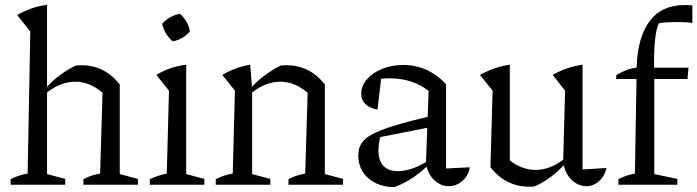

<svg xmlns="http://www.w3.org/2000/svg" viewBox="-20 -762 2876 792"><path d="M24 0V-23Q38 -30 54 -36Q70 -42 94 -46L105 -632L51 -700Q79 -716 109.5 -727Q140 -738 174 -742V-44L249 -24V0ZM324 0V-23Q337 -30 353.5 -36Q370 -42 393 -46L403 -379L474 -414V-44L549 -24V0ZM168 -376 167 -396Q195 -428 226.5 -451.5Q258 -475 293 -492Q299 -492 305 -492.5Q311 -493 316 -493Q362 -493 401.5 -474Q441 -455 474 -414L403 -379Q351 -425 290 -425Q229 -425 168 -376Z M598 0V-23Q613 -30 630.5 -36Q648 -42 668 -46L677 -388L625 -453Q653 -470 683.5 -480.5Q714 -491 748 -495V-44L823 -24V0ZM723 -705Q738 -691 749.5 -671.5Q761 -652 763 -632Q751 -617 731 -605.5Q711 -594 692 -592Q676 -605 664.5 -624.5Q653 -644 649 -664Q663 -680 682.5 -691Q702 -702 723 -705Z M870 0V-23Q884 -30 900 -36Q916 -42 940 -46L949 -388L897 -453Q951 -485 1012 -495L1020 -396V-44L1095 -24V0ZM1170 0V-23Q1183 -30 1199.5 -36Q1216 -42 1239 -46L1249 -379L1320 -414V-44L1395 -24V0ZM1014 -376 1012 -396Q1041 -428 1072.5 -451.5Q1104 -475 1139 -492Q1145 -492 1151 -492.5Q1157 -493 1162 -493Q1208 -493 1247.5 -474Q1287 -455 1320 -414L1249 -379Q1196 -425 1136 -425Q1075 -425 1014 -376Z M1830 6Q1800 6 1773.5 -17Q1747 -40 1737 -85L1748 -387Q1682 -439 1586 -439Q1567 -439 1548 -436.5Q1529 -434 1512 -430L1554 -452L1537 -310Q1504 -316 1487 -333Q1470 -350 1470 -375Q1470 -408 1493.5 -435Q1517 -462 1556.5 -478Q1596 -494 1643 -494Q1696 -494 1741 -473Q1786 -452 1820 -414V-67L1918 -72Q1914 -47 1900.5 -29.5Q1887 -12 1869 -3Q1851 6 1830 6ZM1607 10Q1540 9 1499 -27Q1458 -63 1458 -121Q1458 -149 1470.5 -170Q1483 -191 1516 -208.5Q1549 -226 1609.5 -244.5Q1670 -263 1764 -285V-239L1525 -192L1551 -205Q1546 -190 1543.5 -173Q1541 -156 1541 -142Q1541 -101 1561 -78.5Q1581 -56 1622 -56Q1651 -56 1684.5 -68Q1718 -80 1755 -105V-89Q1723 -57 1688 -32.5Q1653 -8 1607 10Z M2383 -63 2482 -69Q2476 -44 2463 -27.5Q2450 -11 2433.5 -2.5Q2417 6 2399 6Q2377 6 2357 -5.5Q2337 -17 2322.5 -39Q2308 -61 2303 -93L2311 -388L2260 -453Q2319 -487 2383 -495ZM2185 7Q2179 8 2173.5 8Q2168 8 2162 8Q2115 8 2075.5 -11.5Q2036 -31 2003 -72L2071 -110Q2127 -61 2190 -61Q2250 -61 2310 -108L2312 -88Q2284 -56 2252.5 -32.5Q2221 -9 2185 7ZM2003 -72 2012 -388 1960 -453Q2022 -487 2083 -495V-86Z M2522 -436V-452Q2541 -464 2561.5 -472Q2582 -480 2606 -483Q2608 -548 2622 -596Q2636 -644 2661 -676.5Q2686 -709 2721.5 -725Q2757 -741 2802 -741Q2810 -741 2818.5 -741Q2827 -741 2836 -739V-667Q2819 -670 2802 -670.5Q2785 -671 2768 -671Q2751 -671 2733 -670Q2715 -669 2698 -666Q2687 -645 2682 -596.5Q2677 -548 2678 -483H2820L2816 -436ZM2679 -460V-44L2774 -24V0H2531V-23Q2544 -30 2560.5 -36Q2577 -42 2599 -46L2606 -460Z"/></svg>

Font: Piazzolla 24pt
Style: Regular
Weight: 400
Designer: Juan Pablo del Peral
Foundry: Huerta Tipografica
Version: Version 2.005